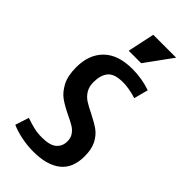

<svg xmlns="http://www.w3.org/2000/svg" viewBox="-259 -887 956 956"><g transform="rotate(45 219.0 -409.0)"><path d="M36.1 -23.4 59.6 -95.7Q89.8 -85 116.7 -78.6Q143.6 -72.3 173.8 -72.3Q230.5 -72.3 254.4 -93.3Q278.3 -114.3 278.3 -148.4Q278.3 -172.9 266.6 -189.9Q254.9 -207 237.3 -217.8Q219.7 -228.5 188.5 -243.2Q143.6 -264.6 115.7 -284.7Q87.9 -304.7 67.9 -342.3Q47.9 -379.9 47.9 -440.4Q47.9 -530.3 100.1 -581.5Q152.3 -632.8 252.9 -632.8Q287.1 -632.8 320.3 -627Q353.5 -621.1 380.9 -611.3L361.3 -536.1Q307.6 -552.7 266.6 -552.7Q206.1 -552.7 183.6 -525.4Q161.1 -498 161.1 -449.2Q161.1 -417 174.8 -395Q188.5 -373 209 -359.9Q229.5 -346.7 263.7 -330.1Q304.7 -309.6 330.6 -291.5Q356.4 -273.4 374 -240.7Q391.6 -208 391.6 -157.2Q391.6 -73.2 340.3 -32.7Q289.1 7.8 192.4 7.8Q153.3 7.8 111.3 -0.5Q69.3 -8.8 36.1 -23.4ZM205.1 -826.2H366.2L262.7 -683.6H174.8Z"/></g></svg>

Font: Sudo Var
Style: Regular
Weight: 400
Monospace: yes
Designer: Jens Kutilek
Foundry: Jens Kutilek
Version: Version 0.065;FEAKit 1.0